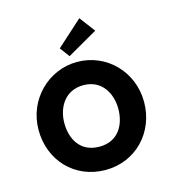

<svg xmlns="http://www.w3.org/2000/svg" viewBox="-100 -730 735 821"><g transform="rotate(-15 267.0 -320.0)"><path d="M148 -231C148 -299 186 -367 268 -367C350 -367 387 -299 387 -231C387 -163 353 -95 268 -95C181 -95 148 -163 148 -231ZM34 -231C34 -96 131 8 268 8C401 8 501 -96 501 -231C501 -366 397 -470 268 -470C141 -470 34 -366 34 -231ZM212 -545 244 -502 378 -579 326 -648Z"/></g></svg>

Font: Hussar Tani
Style: Bold
Weight: 700
Foundry: Cannot Into Space Fonts
Version: Version 0.92